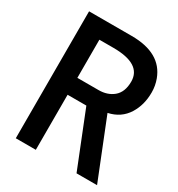

<svg xmlns="http://www.w3.org/2000/svg" viewBox="-176 -854 898 969"><g transform="rotate(30 273.5 -370.0)"><path d="M176.8 -419.4H300.3Q351.6 -419.4 385.7 -447.3Q421.9 -477.1 421.9 -538.6Q421.9 -641.6 258.3 -641.6H176.8ZM60.1 0V-739.7H308.6Q480 -739.7 525.4 -617.2Q538.6 -581.5 538.6 -543.5Q538.6 -505.4 530 -474.1Q521.5 -442.9 504.9 -416Q468.3 -357.4 397 -342.3L533.7 0H414.1L286.1 -320.8H176.8V0Z"/></g></svg>

Font: News Cycle
Style: Bold
Weight: 700
Version: Version 0.5.1